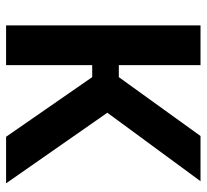

<svg xmlns="http://www.w3.org/2000/svg" viewBox="-44 -635 679 631"><g transform="rotate(90 295.5 -319.5)"><path d="M429.5 0 233.5 -283H182V-370.5H233.5L427 -639H575.5L340 -318.5L339.5 -348.5L582.5 0ZM63.5 0V-639H194V0Z"/></g></svg>

Font: Anek Odia SemiBold
Style: Regular
Weight: 600
Version: Version 1.003